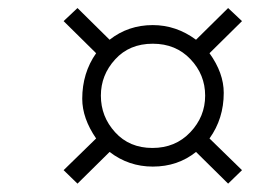

<svg xmlns="http://www.w3.org/2000/svg" viewBox="-20 -511 626 473"><path d="M496.1 -169.9 576.2 -91.8 542 -58.6 462.9 -136.7Q418 -100.6 356.4 -100.6Q296.9 -100.6 250 -136.7L170.9 -58.6L136.7 -91.8L216.8 -169.9Q182.6 -219.7 182.6 -267.6Q182.6 -331.1 216.8 -379.9L136.7 -459L170.9 -491.2L250 -413.1Q295.9 -449.2 356.4 -449.2Q414.1 -449.2 462.9 -413.1L542 -491.2L576.2 -459L496.1 -379.9Q531.2 -331.1 531.2 -282.2Q531.2 -218.8 496.1 -169.9ZM356.4 -403.3Q298.8 -403.3 263.7 -364.7Q228.5 -326.2 228.5 -275.4Q228.5 -223.6 263.7 -185.1Q298.8 -146.5 355.5 -146.5Q412.1 -146.5 448.7 -185.1Q485.4 -223.6 485.4 -275.4Q485.4 -327.1 449.2 -365.2Q413.1 -403.3 356.4 -403.3Z"/></svg>

Font: Thabit-Oblique
Style: Oblique
Weight: 500
Designer: Regenerated by Nadim Shaikli
Foundry: MAK Alagha
Version: 0.01